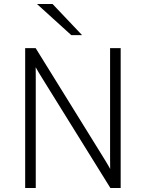

<svg xmlns="http://www.w3.org/2000/svg" viewBox="-20 -941 730 961"><path d="M106 0V-700H158.5L501.5 -146.5Q509 -134.5 516.5 -121.8Q524 -109 531.5 -95.5Q531.5 -108.5 531.2 -121.2Q531 -134 531 -146.5V-700H584V0H532.5L188.5 -554Q181 -566 173.2 -579Q165.5 -592 158.5 -604.5Q158.5 -592.5 158.8 -579.5Q159 -566.5 159 -554V0ZM337 -765 165 -921H243L391 -765Z"/></svg>

Font: Overpass ExtraLight
Style: Regular
Weight: 250
Designer: Delve Withrington, Dave Bailey, Thomas Jockin
Foundry: Delve Fonts LLC
Version: Version 4.000